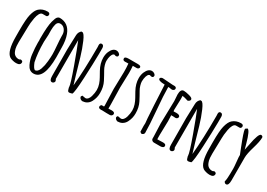

<svg xmlns="http://www.w3.org/2000/svg" viewBox="1 -1407 3008 2160"><g transform="rotate(30 1505.0 -327.5)"><path d="M22.9 -241.7 22.5 -300.3V-324.2Q22.5 -471.7 37.1 -529.3Q54.7 -600.6 85.9 -627.9Q128.4 -666 193.4 -666Q209 -666 216.6 -658.7Q224.1 -651.4 224.1 -641.1Q224.1 -630.9 218 -622.8Q211.9 -614.7 202.6 -614.3H155.8Q135.3 -614.3 120.1 -587.9Q105.5 -561.5 98.6 -523.4Q85.9 -451.2 86.4 -403.8V-398.9L82 -206.1Q82 -145 88.6 -121.6Q95.2 -98.1 102.3 -83.7Q109.4 -69.3 119.1 -60.1Q141.6 -38.6 176.8 -38.6Q188.5 -38.6 198.2 -47.4Q210 -47.4 219.2 -42Q228.5 -36.6 228.5 -25.4Q228.5 14.2 173.3 14.2Q150.9 14.2 126.2 7.6Q101.6 1 89.4 -6.8Q22.9 -49.8 22.9 -241.7Z M271.5 -305.7 272.5 -343.8Q272.5 -348.6 271 -348.6V-366.7Q271 -523.9 289.1 -590.3Q304.2 -646.5 318.4 -659.7Q332.5 -672.9 346.2 -672.9Q462.4 -672.9 506.3 -555.7Q531.7 -488.3 531.7 -389.6V-382.3L533.7 -269Q533.7 18.6 400.4 18.6Q345.2 18.6 315.9 -42.5Q288.1 -101.1 281.7 -157.7Q271.5 -243.2 271.5 -305.7ZM330.6 -442.4 325.7 -350.1Q325.7 -205.1 349.1 -97.2Q374 -34.2 396.5 -22.9Q414.6 -22.9 429.2 -37.6Q443.8 -52.2 452.4 -76.9Q460.9 -101.6 466.8 -128.9Q472.2 -155.8 475.1 -186.5Q480 -239.7 480 -277.3Q480 -314.9 473.4 -392.6Q466.8 -470.2 466.8 -508.3V-525.9Q465.8 -562.5 442.9 -591.1Q419.9 -619.6 384.3 -619.6Q350.1 -619.6 338.9 -581.1Q329.6 -548.8 329.6 -501.5Z M595.7 -404.8 601.6 -591.3Q601.6 -637.7 638.2 -665V-658.7Q642.1 -661.1 645.5 -661.1Q668.9 -661.1 704.1 -580.3Q739.3 -499.5 767.6 -402.8Q795.9 -306.2 824 -207.8Q852.1 -109.4 858.9 -92.3Q878.9 -301.8 878.9 -599.6L877.4 -626.5Q877.4 -656.2 902.3 -656.2Q916.5 -656.2 923.6 -644.5Q930.7 -632.8 930.7 -617.2V-541.5Q929.7 -423.8 920.2 -227.3Q910.6 -30.8 894.5 -5.4Q867.2 2.9 856.7 2.9Q846.2 2.9 840.6 -4.2Q835 -11.2 831.5 -25.9Q828.1 -40.5 825.7 -45.4L826.2 -49.8Q826.2 -86.9 754.4 -285.6Q682.6 -484.4 650.4 -559.1V-55.7Q651.4 -53.7 654.3 -48.8Q660.6 -38.1 660.6 -28.8Q660.6 -19.5 651.6 -10.3Q642.6 -1 630.4 -1Q597.7 -1 597.7 -62Z M1003.4 -42 1044.9 -34.7Q1064 -34.7 1078.1 -51.3Q1092.3 -67.9 1099.1 -92.8Q1112.3 -140.6 1112.3 -177.5Q1112.3 -214.4 1100.1 -250.5Q1087.9 -286.6 1070.1 -317.6Q1052.2 -348.6 1034.7 -380.9Q992.7 -457 992.7 -530.3Q992.7 -575.2 1007.8 -609.9Q1036.1 -674.3 1083 -674.3Q1100.6 -674.3 1116.5 -663.1Q1132.3 -651.9 1132.3 -638.7Q1132.3 -615.7 1107.9 -615.7Q1097.2 -615.7 1086.9 -621.6Q1055.2 -620.1 1043.9 -550.8Q1041.5 -535.6 1041.5 -515.4Q1041.5 -495.1 1050.3 -465.3Q1059.1 -435.5 1072.5 -412.4Q1085.9 -389.2 1101.3 -361.1Q1116.7 -333 1130.4 -306.6Q1161.6 -245.6 1161.1 -167Q1161.6 -106.4 1133.3 -51.3Q1119.6 -23.9 1094.5 -6.6Q1069.3 10.7 1037.1 11.2V13.7Q996.1 7.8 992.2 -24.9Z M1325.2 -332.5 1330.1 -120.1V-90.3L1329.6 -62.5H1342.8Q1342.8 -62.5 1371.6 -63.5Q1412.6 -63.5 1412.6 -38.6Q1412.6 -25.9 1402.6 -16.8Q1392.6 -7.8 1379.4 -7.8H1335.4Q1290 -7.8 1277.3 -9.8Q1269.5 -8.8 1265.1 -8.8Q1229.5 -8.8 1229.5 -31.2Q1229.5 -40.5 1235.4 -48.8Q1241.2 -57.1 1247.1 -57.6H1275.4L1277.3 -70.8L1270.5 -283.2L1275.9 -505.9Q1275.9 -563 1271 -613.3H1252L1229 -612.3Q1214.4 -612.3 1206.1 -617.9Q1197.8 -623.5 1197.8 -639.2Q1197.8 -662.1 1247.1 -662.1H1366.2Q1406.7 -662.1 1406.7 -641.1Q1406.7 -631.8 1397.9 -624Q1389.2 -616.2 1377.9 -616.2H1326.7Q1330.6 -575.2 1330.6 -523.4Z M1464.4 -42 1505.9 -34.7Q1524.9 -34.7 1539.1 -51.3Q1553.2 -67.9 1560.1 -92.8Q1573.2 -140.6 1573.2 -177.5Q1573.2 -214.4 1561 -250.5Q1548.8 -286.6 1531 -317.6Q1513.2 -348.6 1495.6 -380.9Q1453.6 -457 1453.6 -530.3Q1453.6 -575.2 1468.8 -609.9Q1497.1 -674.3 1543.9 -674.3Q1561.5 -674.3 1577.4 -663.1Q1593.3 -651.9 1593.3 -638.7Q1593.3 -615.7 1568.8 -615.7Q1558.1 -615.7 1547.9 -621.6Q1516.1 -620.1 1504.9 -550.8Q1502.4 -535.6 1502.4 -515.4Q1502.4 -495.1 1511.2 -465.3Q1520 -435.5 1533.4 -412.4Q1546.9 -389.2 1562.3 -361.1Q1577.6 -333 1591.3 -306.6Q1622.6 -245.6 1622.1 -167Q1622.6 -106.4 1594.2 -51.3Q1580.6 -23.9 1555.4 -6.6Q1530.3 10.7 1498 11.2V13.7Q1457 7.8 1453.1 -24.9Z M1772 -16.1 1770 -92.8Q1770 -93.3 1771.5 -127Q1767.6 -139.6 1755.6 -352.5Q1743.7 -565.4 1742.7 -612.8Q1740.7 -612.8 1738.8 -612.8Q1657.7 -614.3 1657.7 -642.6Q1657.7 -651.9 1668.5 -658Q1679.2 -664.1 1689.5 -664.1Q1689.5 -664.1 1825.2 -654.8L1841.3 -655.3Q1872.6 -655.3 1872.6 -631.3Q1872.6 -619.1 1862.3 -611.6Q1852.1 -604 1839.4 -604L1793.5 -610.8L1791.5 -600.6Q1791.5 -505.9 1808.1 -316.9Q1824.7 -127.9 1824.7 -32.7Q1824.7 -21 1814 -12Q1803.2 -2.9 1790.5 -2.9Z M1929.2 -504.9 1923.8 -589.4Q1923.8 -660.2 1965.8 -660.2Q1992.7 -660.2 2039.1 -647.7Q2085.4 -635.3 2085.4 -615.7Q2085.4 -595.2 2056.2 -584.5Q2009.8 -600.1 1980.5 -603.5Q1981.9 -582 1981.9 -560.5L1977.5 -417Q1977.5 -416 1980.5 -401.4L2016.1 -402.8Q2064.5 -402.8 2064.5 -375.5Q2064.5 -364.7 2055.7 -356.7Q2046.9 -348.6 2033.4 -348.6Q2020 -348.6 2004.4 -350.6H1979Q1981.9 -312.5 1981.9 -274.9Q1981.9 -274.9 1977.5 -93.8Q1977.5 -37.6 1979.5 -37.6L2053.2 -40Q2091.3 -40 2091.3 -15.6Q2091.3 -0.5 2078.1 6.3Q2064.9 13.2 2048.3 13.2H1963.9Q1950.7 13.2 1939.9 4.2Q1929.2 -4.9 1928.7 -17.6V-43.9L1922.4 -212.9Z M2140.6 -404.8 2146.5 -591.3Q2146.5 -637.7 2183.1 -665V-658.7Q2187 -661.1 2190.4 -661.1Q2213.9 -661.1 2249 -580.3Q2284.2 -499.5 2312.5 -402.8Q2340.8 -306.2 2368.9 -207.8Q2397 -109.4 2403.8 -92.3Q2423.8 -301.8 2423.8 -599.6L2422.4 -626.5Q2422.4 -656.2 2447.3 -656.2Q2461.4 -656.2 2468.5 -644.5Q2475.6 -632.8 2475.6 -617.2V-541.5Q2474.6 -423.8 2465.1 -227.3Q2455.6 -30.8 2439.5 -5.4Q2412.1 2.9 2401.6 2.9Q2391.1 2.9 2385.5 -4.2Q2379.9 -11.2 2376.5 -25.9Q2373 -40.5 2370.6 -45.4L2371.1 -49.8Q2371.1 -86.9 2299.3 -285.6Q2227.5 -484.4 2195.3 -559.1V-55.7Q2196.3 -53.7 2199.2 -48.8Q2205.6 -38.1 2205.6 -28.8Q2205.6 -19.5 2196.5 -10.3Q2187.5 -1 2175.3 -1Q2142.6 -1 2142.6 -62Z M2536.1 -241.7 2535.6 -300.3V-324.2Q2535.6 -471.7 2550.3 -529.3Q2567.9 -600.6 2599.1 -627.9Q2641.6 -666 2706.5 -666Q2722.2 -666 2729.7 -658.7Q2737.3 -651.4 2737.3 -641.1Q2737.3 -630.9 2731.2 -622.8Q2725.1 -614.7 2715.8 -614.3H2668.9Q2648.4 -614.3 2633.3 -587.9Q2618.7 -561.5 2611.8 -523.4Q2599.1 -451.2 2599.6 -403.8V-398.9L2595.2 -206.1Q2595.2 -145 2601.8 -121.6Q2608.4 -98.1 2615.5 -83.7Q2622.6 -69.3 2632.3 -60.1Q2654.8 -38.6 2689.9 -38.6Q2701.7 -38.6 2711.4 -47.4Q2723.1 -47.4 2732.4 -42Q2741.7 -36.6 2741.7 -25.4Q2741.7 14.2 2686.5 14.2Q2664.1 14.2 2639.4 7.6Q2614.7 1 2602.5 -6.8Q2536.1 -49.8 2536.1 -241.7Z M2933.1 -53.2Q2933.1 13.7 2900.4 13.7Q2882.3 13.7 2872.6 -8.3Q2883.8 -30.3 2883.8 -177.7Q2883.8 -204.6 2878.4 -253.9Q2873 -303.2 2872.1 -324.2V-350.1Q2870.1 -354.5 2840.8 -429.2Q2774.4 -596.7 2774.4 -628.9V-634.3L2796.9 -650.9Q2827.6 -650.4 2870.1 -496.1Q2888.7 -428.7 2888.7 -428.2Q2892.6 -439.5 2904.3 -502.9Q2934.1 -665 2966.8 -665Q2976.1 -665 2983.6 -659.2Q2991.2 -653.3 2991.2 -644Q2991.2 -594.2 2962.6 -499.3Q2934.1 -404.3 2933.1 -354.5Z"/></g></svg>

Font: Amatic
Style: Bold
Weight: 700
Width: 3
Version: Version 2.000; ttfautohint (v0.92-dirty) -l 8 -r 50 -G 50 -x